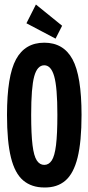

<svg xmlns="http://www.w3.org/2000/svg" viewBox="-20 -819 390 850"><path d="M176 11Q120 11 83 -20Q46 -51 28.5 -121.5Q11 -192 11 -310Q11 -483 51 -556.5Q91 -630 176 -630Q261 -630 301 -556.5Q341 -483 341 -310Q341 -192 323.5 -121.5Q306 -51 269.5 -19.5Q233 12 176 11ZM176 -89Q196 -89 209 -108.5Q222 -128 228 -176.5Q234 -225 234 -311Q234 -432 220 -481Q206 -530 176 -530Q145 -530 131.5 -481Q118 -432 118 -311Q118 -225 124 -176.5Q130 -128 143 -108.5Q156 -89 176 -89ZM226 -648 97 -716 139 -799 255 -705Z"/></svg>

Font: Inconsolata ExtraCondensed Black
Style: Regular
Weight: 900
Width: 2
Monospace: yes
Designer: Raph Levien, Cyreal, Brenton Simpson
Foundry: Raph Levien, Cyreal, Google
Version: Version 3.001; ttfautohint (v1.8.2.53-6de2)